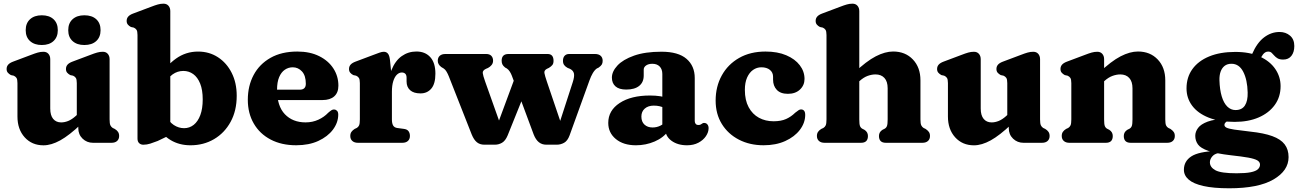

<svg xmlns="http://www.w3.org/2000/svg" viewBox="-20 -769 6990 1034"><path d="M401.6 -79V-104.6L393.6 -107.7V-321.4Q393.6 -341.8 388.2 -349.6Q382.7 -357.4 373.4 -361.4L358.4 -364.6Q348.1 -370.2 341.6 -377.7Q335.2 -385.2 335.2 -397.4Q335.2 -411.2 343.6 -420.8Q352.1 -430.4 370.4 -437.2L466.2 -473.2Q488.1 -481.7 503 -485.9Q517.9 -490.2 533.6 -490.2Q550.6 -490.2 560.4 -479Q570.2 -467.8 570.2 -450.2V-125.8Q570.2 -102.9 574.7 -93.8Q579.3 -84.7 587.2 -79.8L597.8 -74.8Q609.3 -68 615.4 -59Q621.6 -50 621.6 -36.8Q621.6 -19.7 610.7 -9.8Q599.9 0 580.6 0H480.8Q448.1 0 424.8 -22.2Q401.6 -44.5 401.6 -79ZM74 -141.6V-321.4Q74 -341.8 68.6 -349.6Q63.1 -357.4 53.8 -361.4L38.8 -364.6Q28.5 -370.2 22.1 -377.7Q15.6 -385.2 15.6 -397.4Q15.6 -411.2 24.1 -420.8Q32.5 -430.4 50.8 -437.2L146.6 -473.2Q168.5 -481.7 183.4 -485.9Q198.3 -490.2 214 -490.2Q231 -490.2 240.8 -479Q250.6 -467.8 250.6 -450.2V-184.4Q250.6 -147.8 266.3 -128.8Q282 -109.8 309.4 -109.8Q327.9 -109.8 347.4 -117.6Q367 -125.5 388.2 -144.6L407.2 -162.2L441 -123.4L416.6 -100.4Q352.5 -39.6 304.3 -13Q256 13.6 214.2 13.6Q152 13.6 113 -29.4Q74 -72.5 74 -141.6ZM205.1 -526.6Q165.2 -526.6 141.8 -547.8Q118.4 -568.9 118.4 -606.5Q118.4 -644.1 141.8 -665.4Q165.2 -686.7 205.1 -686.7Q245.4 -686.7 268.3 -665.4Q291.3 -644.1 291.3 -606.5Q291.3 -569.3 268.3 -548Q245.4 -526.6 205.1 -526.6ZM434.2 -526.6Q394.3 -526.6 370.9 -547.8Q347.5 -568.9 347.5 -606.5Q347.5 -644.1 370.9 -665.4Q394.3 -686.7 434.2 -686.7Q475.3 -686.7 498.4 -665.4Q521.6 -644.1 521.6 -606.5Q521.6 -569.3 498.4 -548Q475.3 -526.6 434.2 -526.6Z M897.1 -709.2V-42.4L829.1 -9.8Q808.2 -1.6 789.4 4.4Q770.6 10.4 751.9 10.4Q738.3 10.4 729.4 2Q720.5 -6.4 720.5 -22.6V-580.4Q720.5 -600.8 715.1 -608.6Q709.6 -616.4 700.3 -620.4L685.3 -623.6Q675 -628.8 668.6 -636.5Q662.1 -644.2 662.1 -656.4Q662.1 -670.2 670.6 -679.8Q679 -689.4 697.3 -696.2L793.1 -732.2Q815 -740.7 829.9 -744.9Q844.8 -749.2 860.5 -749.2Q877.5 -749.2 887.3 -738Q897.1 -726.8 897.1 -709.2ZM863.4 -310.8 833.5 -348.6Q874.6 -415.3 927.6 -453.3Q980.7 -491.3 1046.8 -491.3Q1106.7 -491.3 1153.7 -460.8Q1200.7 -430.3 1227.7 -376.7Q1254.8 -323.2 1254.8 -253.2Q1254.8 -172.9 1222 -112.9Q1189.2 -52.9 1132.8 -19.7Q1076.5 13.4 1006 13.4Q945.7 13.4 899.3 -14.3Q852.9 -41.9 821.8 -94.9L868.8 -153.6Q889.8 -112.9 915.9 -95.8Q942.1 -78.7 971.4 -78.7Q1000.5 -78.7 1023.2 -96.6Q1045.8 -114.6 1058.8 -149.2Q1071.7 -183.8 1071.7 -233.7Q1071.7 -284.7 1058 -318.8Q1044.3 -352.9 1020.7 -370Q997 -387 967.3 -387Q935.7 -387 909.4 -368.3Q883.1 -349.5 863.4 -310.8Z M1802.4 -307.6Q1802.4 -270.2 1780.1 -250.2Q1757.8 -230.2 1717.2 -230.2H1425.4V-286H1593.8Q1627 -286 1627 -317.8Q1627 -361.8 1606.4 -384.2Q1585.8 -406.6 1556.6 -406.6Q1533 -406.6 1513.7 -393.3Q1494.4 -380 1483.2 -353.3Q1472 -326.6 1472 -285.8Q1472 -198 1514.1 -153.9Q1556.3 -109.9 1625.6 -109.9Q1663.1 -109.9 1694.4 -124.3Q1725.8 -138.7 1747.2 -161.5Q1759.1 -171.9 1766 -176Q1773 -180.1 1780 -179.3Q1788.4 -178.9 1795 -172.4Q1801.6 -166 1801.6 -150.9Q1801.1 -108.3 1773 -70.8Q1744.9 -33.4 1694.3 -10Q1643.8 13.3 1575.1 13.3Q1495.9 13.3 1437.3 -17.6Q1378.7 -48.4 1346.7 -103.7Q1314.6 -159 1314.6 -231.6Q1314.6 -306.5 1345.9 -365.1Q1377.1 -423.7 1436.8 -457.5Q1496.4 -491.4 1581.4 -491.4Q1649.4 -491.4 1699 -466.6Q1748.6 -441.9 1775.5 -400.2Q1802.4 -358.6 1802.4 -307.6Z M2067.9 -264Q2067.9 -341.1 2088.2 -391.6Q2108.5 -442.1 2143.5 -466.8Q2178.6 -491.6 2222.6 -491.6Q2269.8 -491.6 2297.3 -461.2Q2324.8 -430.8 2324.8 -372.4Q2324.8 -317.6 2302.7 -291.8Q2280.7 -266 2244.6 -266Q2207.6 -266 2188.6 -283.3Q2169.6 -300.5 2169.6 -330.2V-350Q2169.6 -365.1 2162.5 -371.9Q2155.5 -378.6 2143.9 -378.6Q2129.8 -378.6 2117.6 -367Q2105.4 -355.4 2098 -332.2Q2090.6 -308.9 2090.6 -274.4ZM2080.2 -445.4 2090.6 -342.8V-125.8Q2090.6 -104.5 2097.1 -93.3Q2103.7 -82.1 2118.8 -79.8L2155.8 -74.8Q2172.8 -72.6 2180.2 -62.3Q2187.6 -52 2187.6 -36.8Q2187.6 -19.6 2176.7 -9.8Q2165.9 0 2146.6 0H1907.4Q1888.6 0 1877.5 -9.8Q1866.4 -19.6 1866.4 -36.8Q1866.4 -50 1872.6 -58.8Q1878.8 -67.6 1890.2 -74.8L1901 -79.8Q1909.3 -84.3 1913.7 -93.6Q1918 -102.9 1918 -125.8V-321.4Q1918 -341.8 1912.6 -349.6Q1907.1 -357.4 1897.8 -361.4L1882.8 -364.6Q1872.5 -369.8 1866.1 -377.5Q1859.6 -385.2 1859.6 -397.4Q1859.6 -411.2 1868.1 -420.8Q1876.5 -430.4 1894.8 -437.2L1990.6 -473.2Q2009.7 -480.5 2023.2 -485.3Q2036.7 -490.2 2046.8 -490.2Q2060.6 -490.2 2069 -480.4Q2077.4 -470.6 2080.2 -445.4Z M2645.3 10.2H2588.2Q2564.6 10.2 2548.5 -2.7Q2532.3 -15.6 2520.3 -44.8L2396.8 -358.6Q2391.5 -371.8 2384.8 -383.1Q2378.1 -394.4 2370.2 -399.6L2356.2 -408.2Q2346.7 -415.4 2342.2 -423.7Q2337.6 -431.9 2337.6 -441.4Q2337.6 -459 2348.4 -468.6Q2359.1 -478.2 2378.6 -478.2H2598.4Q2616.5 -478.2 2625.9 -468.4Q2635.4 -458.6 2635.4 -442.2Q2635.4 -428.6 2627.4 -418.8Q2619.4 -409 2608 -403L2597.2 -398.4Q2578.3 -389.5 2579.8 -375.7Q2581.3 -361.9 2592.7 -330L2688.9 -59.4L2644.6 -58.5L2761.3 -373.5L2827.6 -322.2L2713.9 -39.7Q2702 -11.1 2684 -0.4Q2666 10.2 2645.3 10.2ZM2978.8 10.2H2921.7Q2898.8 10.2 2882.1 -3Q2865.4 -16.3 2854.2 -44.5L2736.7 -360.8Q2732.3 -372.5 2725.6 -383.2Q2718.9 -393.9 2709.6 -400.2L2700.2 -405.4Q2689.2 -414.3 2685.4 -422.7Q2681.6 -431 2681.6 -442.2Q2681.6 -478.2 2718.6 -478.2H2929.2Q2961 -478.2 2961 -441.4Q2961 -427 2954.8 -419.1Q2948.6 -411.1 2936 -403.4L2925 -398.2Q2909.4 -389.7 2911.9 -375.6Q2914.4 -361.5 2924.9 -330.4L3016.7 -59.8L2977.7 -58.9L3064.6 -326.7Q3074.5 -357.3 3070.9 -373.4Q3067.4 -389.4 3049.3 -398.4L3036.8 -403.4Q3025 -409.7 3018.4 -418.6Q3011.8 -427.4 3011.8 -441.4Q3011.8 -459 3020.7 -468.6Q3029.6 -478.2 3044.8 -478.2H3184.6Q3203.9 -478.2 3214.7 -468.6Q3225.6 -459 3225.6 -441.4Q3225.6 -429.5 3221 -421.7Q3216.5 -413.8 3203.4 -404.6L3194.4 -400.4Q3182.4 -392 3172.4 -375.1Q3162.5 -358.2 3154.5 -335.8L3047.3 -39.5Q3036.6 -10.5 3018 -0.1Q2999.4 10.2 2978.8 10.2Z M3562.9 -74.6V-89.4L3546.9 -95.6V-370.5Q3546.9 -396.2 3532.6 -410.9Q3518.2 -425.5 3493.2 -425.5Q3472.5 -425.5 3459.6 -416.6Q3446.7 -407.7 3446.7 -393.9V-362.1Q3446.7 -326.1 3422.2 -306.4Q3397.7 -286.7 3352.5 -286.7Q3313.9 -286.7 3294.6 -303.9Q3275.3 -321 3275.3 -351.1Q3275.3 -384 3305.1 -416.1Q3334.9 -448.2 3394.4 -469.3Q3453.9 -490.5 3542.2 -490.5Q3632.7 -490.5 3677.1 -452.2Q3721.5 -414 3721.5 -348.7V-117.2Q3721.5 -108.6 3726.2 -102.2Q3731 -95.9 3741.4 -95.9Q3747.9 -95.9 3751.7 -97.6Q3755.6 -99.4 3758.7 -101.7Q3761.5 -103.7 3764.4 -105.3Q3767.3 -107 3771.4 -107Q3783.1 -107 3789.6 -99Q3796.1 -91 3796.1 -78.8Q3796.1 -57 3781.7 -35.7Q3767.4 -14.4 3741.3 -0.5Q3715.2 13.4 3679.5 13.4Q3629.7 13.4 3596.3 -10.9Q3562.9 -35.3 3562.9 -74.6ZM3255.7 -107.1Q3255.7 -174 3317.2 -214.3Q3378.6 -254.6 3480.6 -254.6Q3510.2 -254.6 3535 -250.8Q3559.9 -247 3576.3 -240L3559.1 -187.6Q3545.7 -193.7 3531.6 -197Q3517.5 -200.2 3501 -200.2Q3470.5 -200.2 3452.3 -184.2Q3434.1 -168.2 3434.1 -141.3Q3434.1 -113.3 3450.8 -97.9Q3467.5 -82.5 3494.1 -82.5Q3516.8 -82.5 3536 -92Q3555.2 -101.6 3567.1 -116.3L3579.9 -64.9Q3553.2 -27.4 3505.6 -7Q3458 13.4 3404.7 13.4Q3337.3 13.4 3296.5 -20.3Q3255.7 -54 3255.7 -107.1Z M4312.7 -343.8Q4312.7 -309.9 4288.2 -286.8Q4263.8 -263.7 4223.1 -263.7Q4183.5 -263.7 4163.4 -285.1Q4143.3 -306.4 4143.3 -340.1V-355.4Q4143.3 -378.8 4126.2 -392.7Q4109.1 -406.6 4080.3 -406.6Q4055.8 -406.6 4035.6 -392.5Q4015.5 -378.4 4003.4 -351.3Q3991.4 -324.2 3991.4 -284.9Q3991.4 -229.4 4011.8 -191.6Q4032.3 -153.8 4067.2 -134.8Q4102.2 -115.9 4145.9 -115.9Q4186.1 -115.9 4213.3 -128.1Q4240.6 -140.3 4262.4 -161.9Q4274.8 -171.9 4281.5 -176Q4288.2 -180.1 4294.8 -179.7Q4305.2 -179.3 4310.8 -172Q4316.5 -164.8 4316.4 -149.3Q4315.9 -106.7 4287.4 -69.4Q4259 -32.2 4208.7 -9.4Q4158.4 13.3 4092.3 13.3Q4017.7 13.3 3959.2 -17Q3900.8 -47.2 3867.4 -101.3Q3834 -155.4 3834 -227.2Q3834 -302.9 3867.1 -362.7Q3900.1 -422.5 3960.4 -456.9Q4020.7 -491.4 4102.5 -491.4Q4167.4 -491.4 4214.5 -471.3Q4261.6 -451.2 4287.1 -417.7Q4312.7 -384.3 4312.7 -343.8Z M4590 -315.8 4556.2 -354.6 4580.6 -377.6Q4646.1 -439.8 4696.4 -465.7Q4746.8 -491.6 4789.9 -491.6Q4855.6 -491.6 4896.3 -448.7Q4937 -405.9 4937 -336.4V-125.8Q4937 -102.9 4941.5 -93.8Q4946.1 -84.7 4954 -79.8L4964.6 -74.8Q4976 -67.2 4982.2 -58.6Q4988.4 -50 4988.4 -36.8Q4988.4 -19.6 4977.5 -9.8Q4966.7 0 4947.4 0H4750.6Q4713.6 0 4713.6 -36.8Q4713.6 -58 4732.6 -70L4744.2 -75.8Q4752.9 -80.7 4756.7 -90.6Q4760.4 -100.5 4760.4 -125.8V-293.6Q4760.4 -330.2 4743 -349.2Q4725.6 -368.2 4694.7 -368.2Q4674.9 -368.2 4653 -360.4Q4631.2 -352.6 4609 -332.6ZM4607.6 -709.2V-125.8Q4607.6 -100.5 4611.3 -90.6Q4615.1 -80.7 4623.8 -75.8L4635.2 -70Q4654.2 -58 4654.2 -36.8Q4654.2 0 4617.2 0H4420.4Q4401.6 0 4390.5 -9.8Q4379.4 -19.6 4379.4 -36.8Q4379.4 -50 4385.6 -59Q4391.8 -68 4403.2 -74.8L4414 -79.8Q4422.3 -84.7 4426.7 -93.8Q4431 -102.9 4431 -125.8V-580.4Q4431 -600.8 4425.6 -608.6Q4420.1 -616.4 4410.8 -620.4L4395.8 -623.6Q4385.5 -628.8 4379.1 -636.5Q4372.6 -644.2 4372.6 -656.4Q4372.6 -670.2 4381.1 -679.8Q4389.5 -689.4 4407.8 -696.2L4503.6 -732.2Q4525.5 -740.7 4540.4 -744.9Q4555.3 -749.2 4571 -749.2Q4588 -749.2 4597.8 -738Q4607.6 -726.8 4607.6 -709.2Z M5412.6 -79V-104.6L5404.6 -107.7V-321.4Q5404.6 -341.8 5399.2 -349.6Q5393.7 -357.4 5384.4 -361.4L5369.4 -364.6Q5359.1 -370.2 5352.6 -377.7Q5346.2 -385.2 5346.2 -397.4Q5346.2 -411.2 5354.6 -420.8Q5363.1 -430.4 5381.4 -437.2L5477.2 -473.2Q5499.1 -481.7 5514 -485.9Q5528.9 -490.2 5544.6 -490.2Q5561.6 -490.2 5571.4 -479Q5581.2 -467.8 5581.2 -450.2V-125.8Q5581.2 -102.9 5585.7 -93.8Q5590.3 -84.7 5598.2 -79.8L5608.8 -74.8Q5620.3 -68 5626.4 -59Q5632.6 -50 5632.6 -36.8Q5632.6 -19.7 5621.7 -9.8Q5610.9 0 5591.6 0H5491.8Q5459.1 0 5435.8 -22.2Q5412.6 -44.5 5412.6 -79ZM5085 -141.6V-321.4Q5085 -341.8 5079.6 -349.6Q5074.1 -357.4 5064.8 -361.4L5049.8 -364.6Q5039.5 -370.2 5033.1 -377.7Q5026.6 -385.2 5026.6 -397.4Q5026.6 -411.2 5035.1 -420.8Q5043.5 -430.4 5061.8 -437.2L5157.6 -473.2Q5179.5 -481.7 5194.4 -485.9Q5209.3 -490.2 5225 -490.2Q5242 -490.2 5251.8 -479Q5261.6 -467.8 5261.6 -450.2V-184.4Q5261.6 -147.8 5277.3 -128.8Q5293 -109.8 5320.4 -109.8Q5338.9 -109.8 5358.4 -117.6Q5378 -125.5 5399.2 -144.6L5418.2 -162.2L5452 -123.4L5427.6 -100.4Q5363.5 -39.6 5315.3 -13Q5267 13.6 5225.2 13.6Q5163 13.6 5124 -29.4Q5085 -72.5 5085 -141.6Z M5926.1 -450.2V-125.8Q5926.1 -100.5 5929.8 -90.6Q5933.6 -80.7 5942.3 -75.8L5953.7 -70Q5972.7 -58 5972.7 -36.8Q5972.7 0 5935.7 0H5738.9Q5720.1 0 5709 -9.8Q5697.9 -19.6 5697.9 -36.8Q5697.9 -50 5704.1 -59Q5710.3 -68 5721.7 -74.8L5732.5 -79.8Q5740.8 -84.7 5745.2 -93.8Q5749.5 -102.9 5749.5 -125.8V-321.4Q5749.5 -341.8 5744.1 -349.6Q5738.6 -357.4 5729.3 -361.4L5714.3 -364.6Q5704 -370.2 5697.6 -377.7Q5691.1 -385.2 5691.1 -397.4Q5691.1 -411.2 5699.6 -420.8Q5708 -430.4 5726.3 -437.2L5822.1 -473.2Q5844 -481.7 5858.9 -485.9Q5873.8 -490.2 5889.5 -490.2Q5906.5 -490.2 5916.3 -479Q5926.1 -467.8 5926.1 -450.2ZM5908.5 -315.8 5874.7 -354.6 5899.1 -377.6Q5964.6 -439.8 6014.9 -465.7Q6065.3 -491.6 6108.4 -491.6Q6174.1 -491.6 6214.8 -448.7Q6255.5 -405.9 6255.5 -336.4V-125.8Q6255.5 -102.9 6259.8 -93.6Q6264.2 -84.3 6272.5 -79.8L6283.1 -74.8Q6294.5 -67.2 6300.7 -58.6Q6306.9 -50 6306.9 -36.8Q6306.9 -19.6 6296 -9.8Q6285.2 0 6265.9 0H6069.1Q6032.1 0 6032.1 -36.8Q6032.1 -58 6051.1 -70L6062.7 -75.8Q6071.4 -80.7 6075.2 -90.6Q6078.9 -100.5 6078.9 -125.8V-293.6Q6078.9 -329.8 6061.5 -349Q6044.1 -368.2 6013.2 -368.2Q5993.4 -368.2 5971.5 -360.4Q5949.7 -352.6 5927.5 -332.6Z M6713.3 -60.2Q6657.3 -66.5 6627.1 -71.1Q6596.9 -75.7 6585.4 -81.4Q6574 -87.1 6574 -96.6Q6574 -103.3 6579.4 -108.8Q6584.9 -114.3 6595.6 -120.8L6585.4 -129.6Q6520.7 -127.7 6483.9 -114Q6447.1 -100.3 6432.1 -80Q6417 -59.7 6417 -37.6Q6417 -11.2 6431.6 9Q6446.1 29.2 6487.6 43.5Q6529 57.9 6608.9 67.2Q6668.5 73.7 6702.8 79.9Q6737.1 86.2 6751.4 94.8Q6765.7 103.5 6765.7 117.5Q6765.7 131.6 6754.4 142.3Q6743.2 152.9 6715.7 158.6Q6688.3 164.2 6639.5 164.2Q6555.6 164.2 6525.7 148Q6495.8 131.7 6495.8 105.1Q6495.8 88.9 6507.8 74.3Q6519.8 59.8 6540.3 56L6532.7 43.8Q6435.4 47.2 6395.6 73.3Q6355.8 99.4 6355.8 145.4Q6355.8 176 6381.6 198.3Q6407.3 220.7 6461.3 232.8Q6515.2 245 6599.8 245Q6756.7 245 6838.1 197.6Q6919.5 150.2 6919.5 77.2Q6919.5 36.1 6898.4 8.4Q6877.4 -19.3 6831.9 -35.9Q6786.5 -52.5 6713.3 -60.2ZM6704.2 -436.8 6755.1 -428.7Q6769.4 -459.4 6781.3 -475.3Q6793.2 -491.2 6809.7 -491.2Q6821.1 -491.2 6828.2 -484.6Q6835.3 -478.1 6842.3 -469.7Q6849.4 -461.3 6860.5 -454.7Q6871.7 -448.2 6890.7 -448.2Q6919.2 -448.2 6934.8 -468.2Q6950.4 -488.3 6950.4 -521.2Q6950.4 -557.4 6927.3 -577.1Q6904.3 -596.8 6871 -596.8Q6825.9 -596.8 6787.6 -567.7Q6749.4 -538.7 6723.4 -478.6ZM6876.5 -305.1Q6876.5 -355.4 6848.1 -397.2Q6819.7 -439.1 6765.2 -464.2Q6710.8 -489.4 6632.3 -489.4Q6551 -489.4 6492.1 -465.1Q6433.3 -440.9 6401.6 -396.9Q6369.9 -352.9 6369.9 -292.9Q6369.9 -240.5 6400.3 -199.7Q6430.7 -159 6488.6 -135.8Q6546.5 -112.6 6629 -112.6Q6702.8 -112.6 6758.3 -136.5Q6813.9 -160.5 6845.2 -203.8Q6876.5 -247.2 6876.5 -305.1ZM6611.9 -425.6Q6653 -425.6 6675.3 -382.6Q6697.6 -339.6 6699.2 -271Q6700.4 -225.6 6684.3 -200.9Q6668.2 -176.3 6633.8 -176.3Q6608.5 -176.3 6589.3 -195.3Q6570.2 -214.3 6559.5 -250.1Q6548.8 -286 6547.2 -336.4Q6546.4 -362.6 6553.3 -382.5Q6560.2 -402.5 6574.8 -414.1Q6589.5 -425.6 6611.9 -425.6Z"/></svg>

Font: Fraunces SuperSoft 9pt
Style: Regular
Weight: 900
Version: Version 1.000;[b76b70a41]